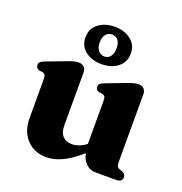

<svg xmlns="http://www.w3.org/2000/svg" viewBox="-131 -835 916 964"><g transform="rotate(20 326.5 -353.0)"><path d="M74 -143V-353Q74 -367.5 70 -373.5Q66 -379.5 57 -382L38.5 -384.5Q20 -389.5 20 -407Q20 -417.5 25.8 -423.5Q31.5 -429.5 47 -435.5L148.5 -474Q172 -483 185.8 -486.5Q199.5 -490 209.5 -490Q230 -490 240.2 -479.2Q250.5 -468.5 250.5 -451.5V-168Q250.5 -130.5 268.5 -111.5Q286.5 -92.5 317.5 -92.5Q356 -92.5 393.5 -121.5V-353Q393.5 -367.5 389.5 -373.5Q385.5 -379.5 377 -382L358 -384.5Q339.5 -389.5 339.5 -407Q339.5 -417.5 345.2 -423.5Q351 -429.5 367 -435.5L468 -474Q490.5 -482.5 504.2 -486.2Q518 -490 531 -490Q550 -490 560 -479.2Q570 -468.5 570 -451.5V-93.5Q570 -75 573.8 -67.2Q577.5 -59.5 586 -56.5L600.5 -51.5Q621 -43.5 621 -25.5Q621 0 588 0H477Q448.5 0 426.5 -21.2Q404.5 -42.5 400.5 -74.5Q344.5 -26 301.2 -6.5Q258 13 220 13Q154.5 13 114.2 -29.8Q74 -72.5 74 -143ZM320 -521Q269 -521 234 -547.2Q199 -573.5 199 -621Q199 -668 234 -694.2Q269 -720.5 320 -720.5Q372 -720.5 406.5 -693.8Q441 -667 441 -621Q441 -574.5 406.5 -547.8Q372 -521 320 -521ZM320.5 -679.5Q301 -679.5 288 -664.5Q275 -649.5 275 -621Q275 -593 288 -577.5Q301 -562 320.5 -562Q340.5 -562 352.8 -577.8Q365 -593.5 365 -621Q365 -649 352.8 -664.2Q340.5 -679.5 320.5 -679.5Z"/></g></svg>

Font: Fraunces 9pt S000
Style: Bold
Weight: 700
Version: Version 1.000; ttfautohint (v1.8.3)